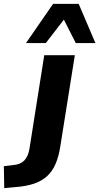

<svg xmlns="http://www.w3.org/2000/svg" viewBox="-125 -785 516 998"><path d="M-103 193 -105 79 -56 73Q-19 70 1 49.5Q21 29 28 -11L105 -498H264L188 -21Q180 29 164 66.5Q148 104 121 129.5Q94 155 52 169.5Q10 184 -51 188ZM10 -561 151 -765H284L371 -561H269L207 -683L113 -561Z"/></svg>

Font: Nunito Sans 9pt ExtraBold
Style: Italic
Weight: 800
Italic angle: -9°
Version: Version 3.101;gftools[0.9.27]